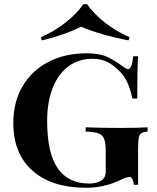

<svg xmlns="http://www.w3.org/2000/svg" viewBox="-20 -874 741 908"><path d="M565 -557Q578 -547 585 -547Q604 -547 610 -608H633Q629 -551 629 -408H606Q590 -486 556 -526Q525 -560 493.5 -578Q462 -596 417 -596Q352 -596 303.5 -560Q255 -524 229 -457.5Q203 -391 203 -303Q203 -150 253 -78Q303 -6 402 -6Q436 -6 459 -20Q480 -33 480 -63V-156Q480 -198 472.5 -217Q465 -236 446 -243Q427 -250 385 -252V-272Q450 -269 550 -269Q635 -269 678 -272V-252Q657 -250 648 -244Q639 -238 636 -221.5Q633 -205 633 -166V0H613Q609 -37 592 -37Q576 -37 542 -19Q467 14 388 14Q225 14 134 -66.5Q43 -147 43 -292Q43 -392 87 -466.5Q131 -541 209.5 -581.5Q288 -622 389 -622Q449 -622 485 -606Q521 -590 565 -557ZM593 -698 588 -683Q524 -695 462 -713Q400 -731 363 -748Q332 -731 281 -713Q230 -695 178 -683L173 -698Q236 -725 289.5 -767Q343 -809 374 -854H392Q423 -809 476.5 -767Q530 -725 593 -698Z"/></svg>

Font: Playfair Display SC
Style: Bold
Weight: 700
Designer: Claus Eggers Sørensen
Foundry: Claus Eggers Sørensen
Version: Version 1.200; ttfautohint (v1.6)